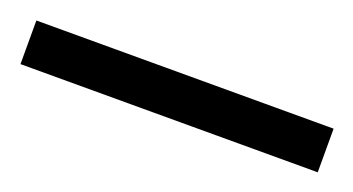

<svg xmlns="http://www.w3.org/2000/svg" viewBox="-28 -10 449 244"><g transform="rotate(20 197.0 112.5)"><path d="M-4 142V83H398V142Z"/></g></svg>

Font: Noto Serif Tamil Condensed Medium
Style: Regular
Weight: 500
Width: 3
Designer: Indian Type Foundry, Tom Grace, and the Monotype Design Team
Foundry: Monotype Imaging Inc.
Version: Version 2.004; ttfautohint (v1.8.4.7-5d5b)